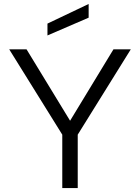

<svg xmlns="http://www.w3.org/2000/svg" viewBox="-20 -949 706 969"><path d="M294.3 -269.4 26.5 -700H114L333.7 -339.6L552.6 -700H640.1L372.3 -269.4V0H294.3ZM219.5 -829.9 427.4 -928.9V-859.8L219.5 -770.1Z"/></svg>

Font: AF Albert Sans Medium
Style: Regular
Weight: 500
Designer: Andreas Rasmussen
Foundry: a.Foundry
Version: Version 1.300;Glyphs 3.2 (3231)